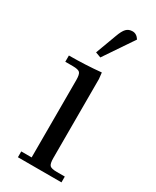

<svg xmlns="http://www.w3.org/2000/svg" viewBox="-171 -692 602 742"><g transform="rotate(30 130.5 -321.5)"><path d="M22 -411.1V-439Q94.7 -439 165 -445.8L168 -418V-65.9Q168 -41 175 -33.4Q182.1 -25.9 207 -25.9H242.2V0H47.9V-25.9H94.2V-371.1Q94.2 -396 87.2 -403.6Q80.1 -411.1 55.2 -411.1ZM106.9 -502 141.1 -594.2Q150.9 -621.6 161.4 -632.3Q171.9 -643.1 189 -643.1Q207 -643.1 219.2 -624L130.9 -493.2Z"/></g></svg>

Font: Dihjauti S
Style: Regular
Weight: 400
Designer: T. Christopher White
Version: Version 3.0.0